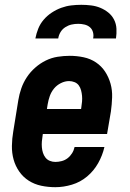

<svg xmlns="http://www.w3.org/2000/svg" viewBox="-20 -770 540 798"><path d="M210 8Q180 8 151.5 2Q123 -4 99.5 -19Q76 -34 60 -57Q44 -80 36.5 -107Q29 -134 29.5 -164Q30 -194 35 -223L56 -353Q60 -378 68.5 -402.5Q77 -427 91.5 -449Q106 -471 126.5 -489Q147 -507 170.5 -518.5Q194 -530 219.5 -534Q245 -538 270 -538Q299 -538 327.5 -532Q356 -526 379 -510.5Q402 -495 417 -472Q432 -449 439.5 -422Q447 -395 446 -365.5Q445 -336 441 -307L425 -213H158L157 -206Q155 -194 154 -182Q153 -170 154 -158Q155 -146 158.5 -135Q162 -124 169 -115Q176 -106 187 -101.5Q198 -97 210 -97Q223 -97 236.5 -100.5Q250 -104 261 -112.5Q272 -121 279.5 -133Q287 -145 290 -159H414Q406 -124 388 -92Q370 -60 342 -36.5Q314 -13 279 -2.5Q244 8 210 8ZM175 -317H317L318 -324Q320 -336 321 -348Q322 -360 321 -371.5Q320 -383 317 -394.5Q314 -406 307.5 -415Q301 -424 290 -428.5Q279 -433 267 -433Q250 -433 233 -424.5Q216 -416 204.5 -402Q193 -388 187 -371Q181 -354 178 -336ZM127 -610Q131 -631 139 -651Q147 -671 161.5 -688Q176 -705 195 -717.5Q214 -730 234.5 -737.5Q255 -745 276 -747.5Q297 -750 318 -750Q338 -750 358.5 -747.5Q379 -745 397 -737.5Q415 -730 430 -718Q445 -706 454 -688.5Q463 -671 464 -650.5Q465 -630 462 -610H367Q370 -623 366.5 -636Q363 -649 353.5 -657Q344 -665 331 -668Q318 -671 305 -671Q291 -671 277.5 -668Q264 -665 251.5 -657Q239 -649 231.5 -636.5Q224 -624 222 -610Z"/></svg>

Font: Iosevka Slab Extrabold Oblique
Style: Regular
Weight: 800
Italic angle: -9°
Monospace: yes
Designer: Belleve Invis
Foundry: Belleve Invis
Version: Version 11.1.1; ttfautohint (v1.8.3)